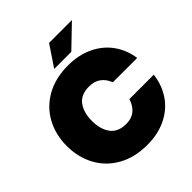

<svg xmlns="http://www.w3.org/2000/svg" viewBox="-246 -1093 1271 1271"><g transform="rotate(-45 390.0 -457.0)"><path d="M19 -360Q19 -465 64.5 -549.5Q110 -634 196.5 -683Q283 -732 402 -732Q501 -732 578.5 -695Q656 -658 702.5 -592.5Q749 -527 761 -443H533Q517 -486 484.5 -510.5Q452 -535 402 -535Q325 -535 289.5 -486.5Q254 -438 254 -360Q254 -282 289.5 -233.5Q325 -185 402 -185Q499 -185 532 -287H760Q750 -201 704.5 -133Q659 -65 581 -26.5Q503 12 402 12Q283 12 196.5 -37Q110 -86 64.5 -170.5Q19 -255 19 -360ZM419 -926H633L481 -780H321Z"/></g></svg>

Font: Aspekta 1000
Style: Regular
Weight: 1000
Designer: Ivo Dolenc
Version: Version 2.000